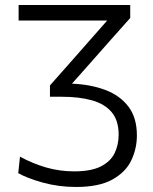

<svg xmlns="http://www.w3.org/2000/svg" viewBox="-20 -733 608 763"><path d="M282.5 10Q212.5 10 149.8 -7.5Q87 -25 52.5 -45L59.5 -110.5Q109.5 -83 163.2 -67.5Q217 -52 274.5 -52Q342.5 -52 381 -71.8Q419.5 -91.5 435.5 -124.5Q451.5 -157.5 451.5 -198Q451.5 -254.5 423.5 -287.5Q395.5 -320.5 344.8 -334.5Q294 -348.5 225.5 -348.5H178.5V-393.5Q201 -419 224.5 -445.5Q248 -472 270.5 -497.5L406 -651.5H54V-713H497.5V-661.5Q458.5 -617.5 419.5 -574Q380.5 -530 341 -485L266 -400.5Q340 -397.5 398.5 -375.5Q457 -353.5 490.5 -309.2Q524 -265 524 -195Q524 -142 501.5 -95.2Q479 -48.5 426 -19.2Q373 10 282.5 10Z"/></svg>

Font: Heraclito Light
Style: Regular
Weight: 300
Designer: Kostas Bartsokas (font) & Cristiano Sobral (main changes)
Foundry: Kostas Bartsokas (font) & Cristiano Sobral (main changes)
Version: Version 1.00;July 8, 2020;FontCreator 13.0.0.2655 64-bit